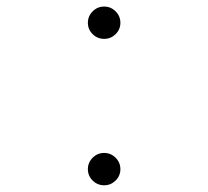

<svg xmlns="http://www.w3.org/2000/svg" viewBox="-20 -547 626 577"><path d="M293 -430.2Q272.9 -430.2 258.5 -444.3Q244.1 -458.5 244.1 -478.5Q244.1 -498.5 258.5 -512.9Q272.9 -527.3 293 -527.3Q313 -527.3 327.4 -512.9Q341.8 -498.5 341.8 -478.5Q341.8 -458.5 327.4 -444.3Q313 -430.2 293 -430.2ZM293 9.8Q272.9 9.8 258.5 -4.4Q244.1 -18.6 244.1 -38.6Q244.1 -58.6 258.5 -73Q272.9 -87.4 293 -87.4Q313 -87.4 327.4 -73Q341.8 -58.6 341.8 -38.6Q341.8 -18.6 327.4 -4.4Q313 9.8 293 9.8Z"/></svg>

Font: Caskaydia Cove ExtraLight
Style: Regular
Weight: 200
Monospace: yes
Designer: Aaron Bell
Foundry: Saja Typeworks
Version: Version 4.300; ttfautohint (v1.8.3)